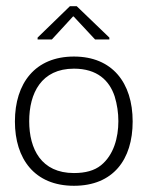

<svg xmlns="http://www.w3.org/2000/svg" viewBox="-20 -588 490 618"><path d="M218 10C344 10 407 -74 407 -197C407 -322 341 -406 218 -406C93 -406 28 -320 28 -197C28 -77 91 10 218 10ZM218 -31C113 -31 74 -108 74 -198C74 -288 113 -367 218 -367C293 -367 332 -329 349 -278C357 -252 361 -225 361 -198C361 -145 346 -89 305 -56C284 -39 255 -31 218 -31ZM147 -461 215 -535H217L286 -461H332V-467L227 -568H205L101 -467V-461Z"/></svg>

Font: OSH Darker Grotesque
Style: Regular
Weight: 400
Designer: Gabriel Lam
Foundry: TypeRant
Version: Version 1.000;Glyphs 3.1.1 (3148)